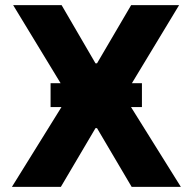

<svg xmlns="http://www.w3.org/2000/svg" viewBox="-20 -727 750 747"><path d="M351.6 -480.5H357.4L490.2 -707H676.8L493.2 -403.3H532.2V-310.5H489.7L683.6 0H492.2L357.4 -228.5H351.6L216.8 0H26.4L219.2 -310.5H176.8V-403.3H215.8L31.2 -707H219.7Z"/></svg>

Font: Pretendard GOV ExtraBold
Style: Regular
Weight: 800
Designer: Base glyphs from Inter by Rasmus Andersson; Hangeul glyphs from Noto Sans CJK(Source Han Sans) by Jang Soo-young and Kan
Foundry: Kil Hyung-jin
Version: Version 1.309